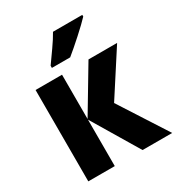

<svg xmlns="http://www.w3.org/2000/svg" viewBox="-181 -883 924 999"><g transform="rotate(-30 281.0 -383.0)"><path d="M375 -549H547L377 -286L561 0H383L216 -279V0H57V-549H216V-283ZM463 -766H287Q268 -732 240 -692.5Q212 -653 188 -619V-606H298Q335 -636 386 -682Q437 -728 463 -756Z"/></g></svg>

Font: Noto Sans Display SemiCondensed Extra
Style: Regular
Weight: 800
Width: 4
Designer: Monotype Design Team
Foundry: Monotype Imaging Inc.
Version: Version 1.900